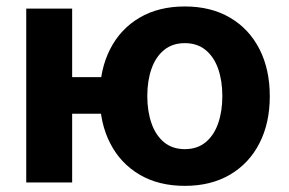

<svg xmlns="http://www.w3.org/2000/svg" viewBox="-20 -573 907 603"><path d="M62.4 0V-545.9H206.6V0ZM166.2 -215.7V-330.8H338V-215.7ZM560.4 10.7Q478 10.7 418.2 -24.6Q358.3 -59.9 325.9 -123.3Q293.4 -186.6 293.4 -270.6Q293.4 -355.2 325.9 -418.7Q358.3 -482.2 418.2 -517.4Q478 -552.7 560.4 -552.7Q642.8 -552.7 702.6 -517.4Q762.5 -482.2 794.9 -418.7Q827.3 -355.2 827.3 -270.6Q827.3 -186.6 794.9 -123.3Q762.5 -59.9 702.6 -24.6Q642.8 10.7 560.4 10.7ZM560.4 -104.6Q599.5 -104.6 625.8 -126.3Q652.1 -148.1 665.2 -185.8Q678.3 -223.5 678.3 -271.1Q678.3 -319.2 665.2 -356.8Q652.1 -394.3 625.8 -415.9Q599.5 -437.5 560.4 -437.5Q521.5 -437.5 495.2 -415.9Q468.9 -394.3 455.8 -356.9Q442.6 -319.5 442.6 -271.1Q442.6 -223.5 455.8 -185.8Q468.9 -148.1 495.2 -126.3Q521.5 -104.6 560.4 -104.6Z"/></svg>

Font: Adwaita Sans
Style: Regular
Weight: 400
Designer: Rasmus Andersson
Foundry: rsms
Version: Version 4.001;git-9221beed3